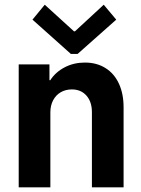

<svg xmlns="http://www.w3.org/2000/svg" viewBox="-20 -797 602 817"><path d="M505.9 -340.3V0H371.1V-319.8Q371.1 -363.8 347.9 -390.1Q324.7 -416.5 285.6 -416.5Q259.3 -416.5 238.5 -404.5Q217.8 -392.6 206.1 -370.4Q194.3 -348.1 194.3 -318.8V0H59.6V-522.9H190.4V-455.6H193.8Q216.3 -490.2 255.1 -510.5Q293.9 -530.8 341.3 -530.8Q391.6 -530.8 429 -507.3Q466.3 -483.9 486.1 -440.9Q505.9 -397.9 505.9 -340.3ZM118.2 -713.4 170.4 -776.9 294.9 -663.6H298.8L421.4 -776.9L474.6 -713.4L310.1 -567.4H281.7Z"/></svg>

Font: Reddit Mono
Style: Bold
Weight: 700
Designer: Stephen Hutchings
Foundry: Reddit
Version: Version 1.009